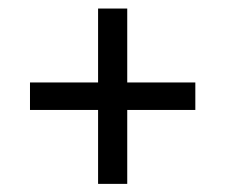

<svg xmlns="http://www.w3.org/2000/svg" viewBox="-20 -542 540 461"><path d="M285.5 -521.5V-100.5H215.5V-521.5ZM449 -278H52V-344H449Z"/></svg>

Font: Anek Devanagari Medium
Style: Regular
Weight: 400
Version: Version 1.003